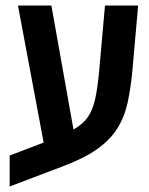

<svg xmlns="http://www.w3.org/2000/svg" viewBox="-20 -618 539 695"><path d="M15 57V-55L138 -102L45 -598H166L246 -149Q279 -168 297 -193Q315 -218 324 -257.5Q333 -297 339 -361L360 -598H480L459 -360Q453 -296 441.5 -244.5Q430 -193 404 -152Q378 -111 330.5 -77.5Q283 -44 205 -15Z"/></svg>

Font: Noto Sans Hebrew Condensed SemiBold
Style: Regular
Weight: 600
Width: 3
Designer: Monotype Design Team
Foundry: Monotype Imaging Inc.
Version: Version 2.004; ttfautohint (v1.8.4.7-5d5b)